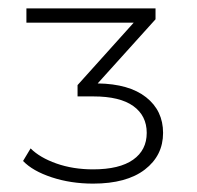

<svg xmlns="http://www.w3.org/2000/svg" viewBox="-20 -762 470 458"><path d="M328.5 -530C301.5 -551.3 263 -562.3 213 -563L351 -716V-742H43V-708H299L165 -559V-532H203C245 -532 276.7 -524.3 298 -509C319.3 -493.7 330 -472.3 330 -445C330 -417.7 319.2 -396.3 297.5 -381C275.8 -365.7 244 -358 202 -358C170 -358 140.8 -362.7 114.5 -372C88.2 -381.3 67.7 -393.3 53 -408L35 -378C50.3 -362 73.2 -349 103.5 -339C133.8 -329 166.7 -324 202 -324C255.3 -324 296.5 -335.2 325.5 -357.5C354.5 -379.8 369 -409 369 -445C369 -480.3 355.5 -508.7 328.5 -530Z"/></svg>

Font: Montserrat Custom ExtraLight
Style: Regular
Weight: 300
Designer: Julieta Ulanovsky
Foundry: Julieta Ulanovsky
Version: Version 7.200